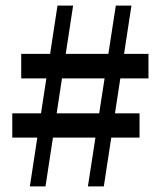

<svg xmlns="http://www.w3.org/2000/svg" viewBox="-20 -668 575 688"><path d="M87 0 186 -648H242L143 0ZM24 -262H480V-175H24ZM512 -387H56V-475H512ZM295 0 395 -648H451L352 0Z"/></svg>

Font: Source Serif 4 18pt Medium
Style: Regular
Weight: 500
Designer: Frank Grießhammer
Foundry: Adobe Systems Incorporated
Version: Version 4.004;hotconv 1.0.116;makeotfexe 2.5.65601